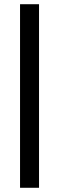

<svg xmlns="http://www.w3.org/2000/svg" viewBox="-20 -700 280 910"><path d="M75 190V-680H165V190Z"/></svg>

Font: Philosopher
Style: Regular
Weight: 400
Designer: Jovanny Lemonad
Foundry: Jovanny Lemonad
Version: Version 2.000